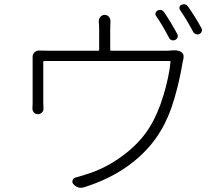

<svg xmlns="http://www.w3.org/2000/svg" viewBox="-20 -850 1040 899"><path d="M809.6 -691.4Q814.5 -683.6 811.5 -675.3Q808.6 -667 800.3 -663.1Q792 -659.2 783.7 -662.1Q775.4 -665 771.5 -672.9Q744.1 -726.6 710.9 -775.4Q706.1 -781.2 708.5 -789.1Q710.9 -796.9 717.8 -800.8Q724.6 -803.7 729.5 -803.7Q741.2 -803.7 749 -792Q783.2 -741.2 809.6 -691.4ZM496.1 -616.2Q496.1 -612.3 500 -612.3H750Q773.4 -612.3 788.1 -614.3Q793.9 -614.3 799.8 -614.3Q815.4 -614.3 827.1 -607.4Q839.8 -599.6 839.8 -585Q839.8 -580.1 838.9 -575.2Q835 -561.5 833 -546.9Q821.3 -474.6 796.4 -388.2Q771.5 -301.8 732.4 -237.3Q679.7 -148.4 589.4 -80.6Q499 -12.7 375 26.4Q366.2 29.3 358.4 29.3Q337.9 29.3 323.2 11.7Q316.4 3.9 319.8 -5.9Q323.2 -15.6 333 -18.6Q355.5 -24.4 381.8 -33.2Q468.8 -58.6 550.8 -118.2Q632.8 -177.7 679.7 -252.9Q718.8 -315.4 745.1 -402.8Q771.5 -490.2 778.3 -559.6Q779.3 -564.5 774.4 -564.5H187.5Q182.6 -564.5 182.6 -559.6V-366.2Q182.6 -355.5 183.6 -343.8Q184.6 -332 176.8 -323.7Q168.9 -315.4 157.2 -315.4Q146.5 -315.4 138.7 -323.2Q131.8 -331.1 131.8 -341.8L132.8 -367.2V-544.9Q132.8 -568.4 132.8 -582Q131.8 -594.7 141.1 -604.5Q150.4 -614.3 164.1 -613.3Q192.4 -612.3 217.8 -612.3H439.5Q444.3 -612.3 444.3 -616.2V-714.8Q444.3 -731.4 442.4 -750Q442.4 -761.7 450.2 -771Q458 -780.3 470.2 -780.3Q482.4 -780.3 490.2 -771Q498 -761.7 497.1 -750Q496.1 -732.4 496.1 -714.8ZM823.2 -802.7Q820.3 -806.6 820.3 -812.5Q820.3 -814.5 820.3 -816.4Q822.3 -824.2 829.1 -827.1Q835.9 -830.1 841.8 -830.1Q852.5 -830.1 860.4 -819.3Q895.5 -769.5 922.9 -718.8Q925.8 -713.9 925.8 -709Q925.8 -706.1 924.8 -703.1Q921.9 -694.3 914.1 -691.4Q909.2 -688.5 904.3 -688.5Q901.4 -688.5 897.5 -690.4Q889.6 -692.4 884.8 -700.2Q851.6 -762.7 823.2 -802.7Z"/></svg>

Font: Gen Jyuu Gothic L Monospace Light
Style: Regular
Weight: 300
Designer: [Source Han Sans]
Ryoko NISHIZUKA  (kana & ideographs); Paul D. Hunt (Latin, Greek & Cyrillic); Wenlong ZHANG  (bopomofo
Version: Version 1.002.20150607